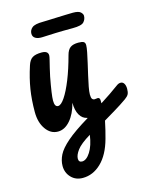

<svg xmlns="http://www.w3.org/2000/svg" viewBox="-137 -730 879 1121"><g transform="rotate(-15 303.0 -169.5)"><path d="M205 -551Q180 -550 164.5 -559Q149 -568 149 -587Q149 -608 166 -622.5Q183 -637 232 -637Q242 -637 265 -638Q288 -639 317 -640Q346 -641 372.5 -642Q399 -643 415 -643Q449 -643 461 -631.5Q473 -620 473 -609Q473 -588 458.5 -572Q444 -556 391 -556Q328 -556 286.5 -554.5Q245 -553 205 -551ZM222 304Q179 304 152 275.5Q125 247 125 206Q125 173 141.5 140Q158 107 204 67Q250 27 338 -26V-28Q309 -33 292.5 -61.5Q276 -90 276 -136Q260 -72 226.5 -33.5Q193 5 152 5Q108 5 79 -36Q50 -77 50 -140Q50 -214 60 -276.5Q70 -339 93 -410Q103 -442 122 -454Q141 -466 178 -466Q217 -466 217 -438Q217 -431 212 -411Q207 -391 201 -366Q195 -341 190 -317Q170 -211 170 -177Q170 -139 191 -139Q209 -139 232.5 -174Q256 -209 280.5 -270Q305 -331 326 -410Q334 -441 351 -453.5Q368 -466 400 -466Q423 -466 432 -460.5Q441 -455 441 -440Q441 -426 435.5 -398Q430 -370 422 -335.5Q414 -301 406 -266Q398 -231 392.5 -202Q387 -173 387 -156Q387 -136 392.5 -129Q398 -122 407 -122Q412 -122 416.5 -123Q421 -124 426 -124Q433 -124 436.5 -118Q440 -112 439 -89Q469 -108 498.5 -128Q528 -148 555 -168Q566 -176 578 -176Q591 -176 598.5 -164Q606 -152 606 -132Q606 -111 600 -99.5Q594 -88 577 -76Q540 -50 503 -28Q466 -6 433 14Q427 42 421 68Q415 94 408 118Q383 209 333.5 256.5Q284 304 222 304ZM243 210Q269 210 293 172.5Q317 135 326 71Q265 108 243.5 137Q222 166 222 188Q222 210 243 210Z"/></g></svg>

Font: Pacifico
Style: Regular
Weight: 400
Designer: Vernon Adams
Foundry: Vernon Adams
Version: Version 3.010; ttfautohint (v1.8.4.7-5d5b)